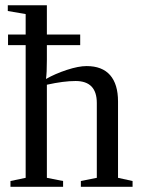

<svg xmlns="http://www.w3.org/2000/svg" viewBox="-20 -714 540 734"><path d="M10.7 -582H78.1V-660.2L9.8 -671.9V-693.8H159.2V-582H286.6V-541.5H159.2V-485.4Q159.2 -434.6 155.8 -412.1Q190.9 -432.1 235.6 -446.8Q280.3 -461.4 311 -461.4Q370.6 -461.4 400.9 -426.8Q431.2 -392.1 431.2 -326.2V-34.2L486.8 -22V0H289.1V-22L350.1 -34.2V-320.3Q350.1 -404.3 269 -404.3Q223.1 -404.3 159.2 -390.1V-34.2L221.2 -22V0H20V-22L78.1 -34.2V-541.5H10.7Z"/></svg>

Font: Liberation Serif
Style: Regular
Weight: 400
Designer: Steve Matteson
Foundry: Ascender Corporation
Version: Version 2.1.5